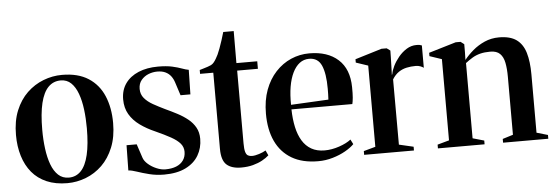

<svg xmlns="http://www.w3.org/2000/svg" viewBox="-46 -795 2716 941"><g transform="rotate(-5 1312.0 -324.0)"><path d="M20.5 -245.5Q20.5 -314 41.5 -365.2Q62.5 -416.5 98.2 -450.8Q134 -485 178.8 -502.2Q223.5 -519.5 270.5 -519.5Q349 -519.5 400 -486.8Q451 -454 475.5 -396Q500 -338 500 -263Q500 -194.5 479 -143Q458 -91.5 422.8 -57.2Q387.5 -23 343 -5.8Q298.5 11.5 251.5 11.5Q193.5 11.5 150 -7.2Q106.5 -26 78 -60.2Q49.5 -94.5 35 -141.8Q20.5 -189 20.5 -245.5ZM261 -15Q296.5 -15 320.8 -40.5Q345 -66 357.2 -118Q369.5 -170 369.5 -248.5Q369.5 -297 364 -341Q358.5 -385 346 -419.2Q333.5 -453.5 313 -473.2Q292.5 -493 262 -493Q225.5 -493 200.8 -467.8Q176 -442.5 163.5 -390.8Q151 -339 151 -259Q151 -210.5 156.8 -166.5Q162.5 -122.5 175.2 -88.2Q188 -54 209 -34.5Q230 -15 261 -15Z M727.5 11Q689.5 11 655.5 2.5Q621.5 -6 595.5 -15Q569.5 -24 554 -24.5L556 -148.5H606L628.5 -80.5Q634 -64 651.5 -48.8Q669 -33.5 692 -23.8Q715 -14 735.5 -14Q766.5 -14 789 -23Q811.5 -32 824 -49.8Q836.5 -67.5 836.5 -92Q836.5 -115 821.8 -132.5Q807 -150 777 -166.8Q747 -183.5 702.5 -203.5Q661 -221.5 628.5 -245Q596 -268.5 577.5 -300Q559 -331.5 559 -373.5Q559 -419 582 -451.5Q605 -484 646.5 -501.5Q688 -519 743 -519Q784.5 -519 812.2 -512.8Q840 -506.5 858.8 -499.5Q877.5 -492.5 892 -490L889.5 -369.5H841L820 -434.5Q814.5 -452 804 -465.8Q793.5 -479.5 777.2 -487.2Q761 -495 737 -495Q715.5 -495 694.2 -486.8Q673 -478.5 658.5 -461.2Q644 -444 644 -417.5Q644 -391 660 -372Q676 -353 702.2 -338.2Q728.5 -323.5 759.5 -308.5Q790 -294.5 818.5 -279.5Q847 -264.5 869.5 -246.2Q892 -228 905.2 -204.2Q918.5 -180.5 918.5 -148.5Q918.5 -103.5 897.2 -67.2Q876 -31 833.5 -10Q791 11 727.5 11Z M1107 9.5Q1059.5 9.5 1035 -12.5Q1010.5 -34.5 1010.5 -91V-465.5H945.5V-484.5Q953 -487 963.8 -490Q974.5 -493 985.5 -496.8Q996.5 -500.5 1002.5 -503.5Q1011 -508 1017.2 -515.8Q1023.5 -523.5 1028.8 -533Q1034 -542.5 1039 -552Q1044 -562.5 1050.8 -580.8Q1057.5 -599 1064.5 -620.5Q1071.5 -642 1076.5 -660H1128L1127.5 -502.5H1230V-465.5H1128V-107.5Q1128 -80 1132 -66Q1136 -52 1144.2 -47.2Q1152.5 -42.5 1164.5 -42.5Q1179 -42.5 1199.2 -49Q1219.5 -55.5 1232.5 -63.5L1244 -38.5Q1231 -26.5 1211 -15.5Q1191 -4.5 1165 2.5Q1139 9.5 1107 9.5Z M1485.5 11.5Q1407.5 11.5 1355.2 -19.5Q1303 -50.5 1276.5 -107.2Q1250 -164 1250 -242.5Q1250 -308.5 1269 -359.5Q1288 -410.5 1321.2 -446.2Q1354.5 -482 1397.2 -500.5Q1440 -519 1487 -519Q1577 -519 1629 -472Q1681 -425 1682 -335.5Q1682.5 -304 1680.8 -284.2Q1679 -264.5 1676 -253H1376.5Q1377.5 -205 1386 -165.8Q1394.5 -126.5 1411.8 -98Q1429 -69.5 1456.2 -54Q1483.5 -38.5 1521 -38.5Q1556.5 -38.5 1593.2 -51Q1630 -63.5 1651.5 -80.5L1663.5 -57Q1647.5 -40.5 1619.8 -24.8Q1592 -9 1557.2 1.2Q1522.5 11.5 1485.5 11.5ZM1376.5 -275.5 1561 -285Q1562 -299.5 1562.2 -312Q1562.5 -324.5 1562.5 -338.5Q1562.5 -413.5 1545 -453Q1527.5 -492.5 1484 -492.5Q1457.5 -492.5 1437.2 -477Q1417 -461.5 1403 -432.8Q1389 -404 1382.2 -364.2Q1375.5 -324.5 1376.5 -275.5Z M1712 0V-18.5L1770 -34.5V-434L1710.5 -454V-470.5L1842 -510.5H1867.5L1884.5 -498L1884 -464.5L1881.5 -377.5L1884 -383Q1886.5 -399.5 1897.2 -421.5Q1908 -443.5 1925.5 -464.8Q1943 -486 1965.5 -500Q1988 -514 2014 -514Q2024 -514 2030.2 -512.8Q2036.5 -511.5 2040.5 -509.5V-399.5Q2035.5 -403.5 2025.2 -407.8Q2015 -412 2001 -412Q1978 -412 1956.8 -407.5Q1935.5 -403 1917.5 -390.8Q1899.5 -378.5 1885.5 -356L1886 -35L1957 -18.5V0Z M2132.5 -34.5V-434L2073 -454V-470.5L2207 -510.5H2231L2248 -497.5V-458.5L2247 -420Q2265 -443 2290.8 -465Q2316.5 -487 2349.2 -501.5Q2382 -516 2420.5 -516Q2475 -516 2506 -493.8Q2537 -471.5 2550 -428Q2563 -384.5 2563 -321.5V-34.5L2618 -18.5V0H2395.5V-18.5L2447 -34.5V-319.5Q2447 -359.5 2441.2 -388.8Q2435.5 -418 2419.2 -434Q2403 -450 2371.5 -450Q2343 -450 2321.8 -444.5Q2300.5 -439 2283.2 -428.5Q2266 -418 2248.5 -404.5V-34.5L2304.5 -18.5V0H2075V-18.5Z"/></g></svg>

Font: Merriweather 144pt SemiBold
Style: Regular
Weight: 600
Version: Version 2.100